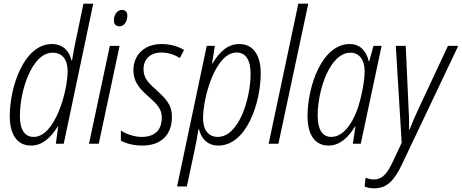

<svg xmlns="http://www.w3.org/2000/svg" viewBox="-20 -780 2507 1042"><path d="M148 10C211 10 256 -34 294 -94H296L283 0H326L486 -760H433L392 -564C384 -528 377 -489 371 -452H368C357 -502 322 -541 262 -541C110 -541 33 -309 33 -150C33 -47 75 10 148 10ZM163 -37C115 -37 88 -74 88 -151C88 -286 152 -494 266 -494C318 -494 347 -457 347 -394C347 -285 279 -37 163 -37Z M629 -637C654 -637 671 -665 671 -694C671 -715 661 -726 642 -726C613 -726 598 -696 598 -669C598 -648 610 -637 629 -637ZM463 0H516L629 -531H576Z M752 10C855 10 913 -49 913 -145C913 -214 879 -245 825 -295C779 -335 759 -361 759 -405C759 -460 797 -495 856 -495C897 -495 931 -481 956 -465L979 -509C950 -526 910 -541 856 -541C764 -541 704 -482 704 -399C704 -336 737 -299 785 -257C835 -212 858 -188 858 -141C858 -76 822 -37 749 -37C706 -37 662 -54 636 -72V-17C660 -3 701 10 752 10Z M941 232H994L1038 26C1045 -6 1052 -46 1057 -79H1060C1071 -30 1105 10 1165 10C1317 10 1395 -220 1395 -382C1395 -485 1351 -541 1279 -541C1216 -541 1170 -498 1134 -436H1131L1146 -531H1102ZM1162 -37C1111 -37 1082 -75 1082 -138C1082 -252 1149 -495 1264 -495C1312 -495 1340 -457 1340 -380C1340 -241 1275 -37 1162 -37Z M1438 0H1491L1653 -760H1599Z M1763 10C1825 10 1871 -35 1907 -94H1909L1895 0H1938L2051 -531H2007L1984 -448H1981C1969 -500 1937 -541 1878 -541C1727 -541 1649 -311 1649 -150C1649 -47 1690 10 1763 10ZM1778 -37C1731 -37 1704 -75 1704 -152C1704 -291 1770 -494 1882 -494C1930 -494 1959 -455 1959 -393C1959 -350 1950 -299 1936 -242C1910 -135 1853 -37 1778 -37Z M2011 242C2082 242 2121 197 2162 111L2467 -531H2411L2252 -191C2236 -158 2216 -111 2203 -77H2200C2201 -112 2200 -159 2197 -199L2182 -531H2128L2160 -5L2112 97C2081 163 2054 194 2010 194C1992 194 1977 190 1964 184L1959 232C1971 238 1988 242 2011 242Z"/></svg>

Font: Noto Sans Condensed Light
Style: Italic
Weight: 300
Width: 3
Italic angle: -12°
Designer: Monotype Design Team
Foundry: Monotype Imaging Inc.
Version: Version 2.013